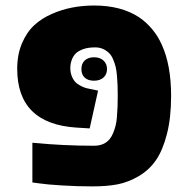

<svg xmlns="http://www.w3.org/2000/svg" viewBox="-20 -662 679 692"><path d="M42 -414.1Q42 -465.3 59.1 -505.6Q76.2 -545.9 103.3 -571Q130.4 -596.2 168 -612.3Q235.4 -642.1 319.3 -642.1Q417 -642.1 481.4 -599.6Q504.9 -584 526.9 -558.6Q548.8 -533.2 563.5 -500Q596.7 -426.8 596.7 -316.4Q596.7 -237.3 581.5 -178.5Q566.4 -119.6 541.7 -84.2Q517.1 -48.8 480 -27.1Q442.9 -5.4 404.8 2.2Q366.7 9.8 312.3 9.8Q257.8 9.8 202.4 6.3Q147 2.9 122.1 -1L96.7 -4.4V-147.5Q208 -136.7 319.3 -136.7Q368.7 -136.7 387.2 -181.2Q398.9 -208.5 401.1 -236.6Q403.3 -264.6 403.8 -279.3Q404.3 -293.9 404.3 -316.4Q404.3 -338.9 403.8 -353.5Q403.3 -368.2 401.6 -388.4Q399.9 -408.7 396.7 -421.6Q393.6 -434.6 387.2 -449.2Q380.9 -463.9 372.1 -471.7Q351.1 -491.2 323.7 -491.2Q296.4 -491.2 279.1 -484.6Q261.7 -478 253.4 -469.7Q245.1 -461.4 240.2 -450.2Q233.4 -434.1 233.4 -416.5Q233.4 -398.9 240.2 -383.8Q247.1 -368.7 257.8 -360.8Q275.4 -348.1 293.5 -343.8L333.5 -335.4L303.2 -199.2L255.9 -202.1Q42 -215.8 42 -414.1ZM273.4 -413.1Q273.4 -433.1 285.6 -444.3Q297.9 -455.6 319.1 -455.6Q340.3 -455.6 353 -443.8Q365.7 -432.1 365.7 -413.1Q365.7 -394 353 -382.6Q340.3 -371.1 318.8 -371.1Q297.4 -371.1 285.4 -382.1Q273.4 -393.1 273.4 -413.1Z"/></svg>

Font: Open Sans Hebrew Extra Bold
Style: Regular
Weight: 800
Foundry: Ascender Corporation, Yanek Iontef
Version: Version 2.001;PS 002.001;hotconv 1.0.70;makeotf.lib2.5.58329